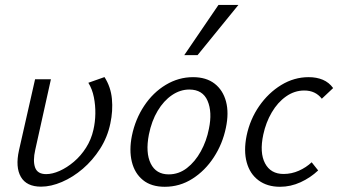

<svg xmlns="http://www.w3.org/2000/svg" viewBox="-20 -726 1330 755"><path d="M141.5 8Q84.3 8 62.1 -30.4Q40 -68.7 54.6 -134.8L117.9 -414.2H180.2L118.5 -136.4Q108.8 -93.5 118 -67.4Q127.3 -41.3 161.5 -41.3Q185.9 -41.3 214.5 -54Q243.2 -66.8 270.6 -90Q298.1 -113.3 318.5 -145.5Q338.9 -177.6 347.3 -215.5Q354.3 -245.5 354.9 -278.5Q355.5 -311.6 349.1 -343.8Q342.7 -375.9 327.4 -400.5L390.9 -422.9Q415.7 -384.3 420.1 -337Q424.5 -289.8 413.9 -240.6Q402.8 -186.7 373.6 -141Q344.4 -95.4 305.4 -62.1Q266.4 -28.9 223.5 -10.5Q180.5 8 141.5 8Z M627.9 8.5Q574.9 8.5 542.2 -17.9Q509.5 -44.3 498.4 -89.9Q487.3 -135.5 498.7 -192.4Q512.2 -257.8 547.1 -310.1Q582 -362.5 632.1 -392.5Q682.3 -422.6 739 -422.6Q790.8 -422.6 823.9 -397.1Q856.9 -371.5 868.8 -326.7Q880.7 -281.9 868.2 -223.3Q855.2 -160.2 820.7 -107.4Q786.3 -54.6 736.6 -23.1Q687 8.5 627.9 8.5ZM643.5 -40.3Q682.8 -40.3 715 -65.1Q747.1 -89.9 769.7 -130.9Q792.3 -171.9 801.5 -219.5Q815.3 -285.3 796.2 -329.6Q777.1 -373.9 724.4 -373.9Q688.6 -373.9 656.2 -351.9Q623.8 -329.9 600 -290.2Q576.2 -250.5 565.4 -196.7Q551.7 -125.5 572.7 -82.9Q593.7 -40.3 643.5 -40.3ZM704.5 -509.1 839 -706.5H917.4L756.8 -509.1Z M1081.1 8.5Q1030.7 8.5 996.7 -16.8Q962.6 -42.1 950.2 -87.4Q937.7 -132.7 949.7 -192.4Q963.2 -256.9 999.3 -309Q1035.5 -361 1086 -391.8Q1136.6 -422.6 1193.7 -422.6Q1225 -422.6 1249.5 -412.3Q1274 -401.9 1290 -379.7L1245.5 -337.8Q1232.9 -353.9 1215.8 -362Q1198.7 -370.1 1176.4 -370.1Q1137.9 -370.1 1104.8 -346.7Q1071.7 -323.4 1048.6 -283.9Q1025.5 -244.5 1015.3 -196.7Q1000.1 -125.7 1022.2 -83.8Q1044.3 -41.9 1095.1 -41.9Q1126.3 -41.9 1155.2 -54.7Q1184.1 -67.5 1205.6 -87.9L1231.1 -55.8Q1201 -27.3 1162 -9.4Q1122.9 8.5 1081.1 8.5Z"/></svg>

Font: Ysabeau
Style: Bold Italic
Weight: 700
Italic angle: -12°
Designer: Christian Thalmann (Catharsis Fonts)
Version: Version 2.002